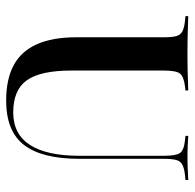

<svg xmlns="http://www.w3.org/2000/svg" viewBox="-24 -587 622 614"><g transform="rotate(90 287.0 -280.0)"><path d="M99.2 -369.4V-492.7Q99.2 -518.5 95.6 -532.3Q91.9 -546 80.6 -552Q69.4 -558.1 47.6 -560.5L31.5 -562.1V-571Q43.5 -571 60.1 -570.2Q76.6 -569.4 98 -569Q119.4 -568.5 142.7 -568.5H152.4H162.1Q185.5 -568.5 205.6 -569Q225.8 -569.4 242.3 -570.2Q258.9 -571 269.4 -571V-562.1L255.6 -560.5Q224.2 -556.5 214.9 -544Q205.6 -531.5 205.6 -492.7V-369.4ZM301.6 11.3Q233.1 11.3 188.3 -12.9Q143.5 -37.1 121.4 -87.1Q99.2 -137.1 99.2 -212.9V-369.4H205.6V-197.6Q205.6 -98.4 236.7 -54.8Q267.7 -11.3 339.5 -11.3Q408.9 -11.3 443.5 -64.9Q478.2 -118.5 478.2 -223.4V-369.4H487.9V-222.6Q487.9 -104 444 -46.4Q400 11.3 301.6 11.3ZM478.2 -369.4V-492.7Q478.2 -531.5 469.4 -544.4Q460.5 -557.3 429 -560.5L414.5 -562.1V-571Q425.8 -570.2 443.5 -569.4Q461.3 -568.5 483.1 -568.5Q498.4 -568.5 512.1 -569Q525.8 -569.4 537.1 -570.2Q548.4 -571 555.6 -571V-562.1L539.5 -560.5Q517.7 -558.1 506.5 -552Q495.2 -546 491.5 -532.3Q487.9 -518.5 487.9 -492.7V-369.4Z"/></g></svg>

Font: Playfair 144pt SemiCondensed SemiBold
Style: Regular
Weight: 600
Width: 4
Designer: Claus Eggers Sørensen
Foundry: Claus Eggers Sørensen
Version: Version 2.203